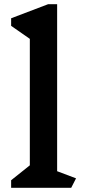

<svg xmlns="http://www.w3.org/2000/svg" viewBox="-20 -893 413 914"><path d="M319 1H33V-35L122 -106V-708L33 -770V-806L209 -873H252V-78L342 -44Z"/></svg>

Font: Inknut Antiqua Medium
Style: Regular
Weight: 500
Designer: Claus Eggers Sørensen
Foundry: Claus Eggers Sørensen
Version: Version 1.003; ttfautohint (v1.8.2) -l 8 -r 50 -G 200 -x 14 